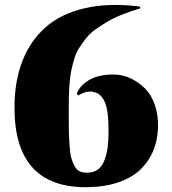

<svg xmlns="http://www.w3.org/2000/svg" viewBox="-20 -761 715 796"><path d="M305 -365 298 -373Q309 -400 334 -419Q359 -438 390 -445.5Q421 -453 456 -452Q491 -451 523 -435.5Q555 -420 581 -394.5Q607 -369 622 -326Q637 -283 635 -229Q633 -178 615 -135Q597 -92 562.5 -58.5Q528 -25 472 -5.5Q416 14 344 15Q40 20 40 -315Q40 -423 72.5 -507Q105 -591 168.5 -647.5Q232 -704 331.5 -727Q431 -750 559 -734L563 -727Q520 -714 485 -700Q450 -686 422.5 -669.5Q395 -653 373 -637Q351 -621 335 -600Q319 -579 307 -560.5Q295 -542 287.5 -516Q280 -490 275.5 -468.5Q271 -447 268.5 -415Q266 -383 265.5 -357.5Q265 -332 265 -294Q265 -245 265.5 -217Q266 -189 268.5 -156Q271 -123 275.5 -106.5Q280 -90 288.5 -73.5Q297 -57 310 -51Q323 -45 341 -45Q368 -45 386 -58.5Q404 -72 413.5 -98Q423 -124 426.5 -152Q430 -180 430 -218Q430 -297 417 -331.5Q404 -366 380 -376Q344 -391 305 -365Z"/></svg>

Font: Cinzel Decorative Black
Style: Regular
Weight: 900
Designer: Natanael Gama
Version: Version 1.001;PS 001.001;hotconv 1.0.56;makeotf.lib2.0.21325